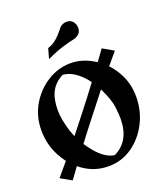

<svg xmlns="http://www.w3.org/2000/svg" viewBox="-116 -672 668 770"><g transform="rotate(-20 218.0 -287.0)"><path d="M152.8 -106Q163.6 -89.4 177.7 -72.3Q217.3 -25.4 255.9 -21Q327.6 -55.7 327.6 -151.4Q327.6 -168.9 324 -200.4Q320.3 -231.9 297.4 -279.8L293.9 -287.6Q264.6 -251 226.1 -201.2Q188 -152.8 152.8 -106ZM129.9 -147.9Q155.3 -179.7 189.5 -223.6Q230.5 -275.9 269 -327.6Q256.3 -345.7 239.7 -360.8Q205.1 -392.6 168.9 -395Q116.2 -368.2 106 -310.5Q102.1 -289.1 102.1 -270.5Q102.1 -228 119.6 -173.8Q126.5 -154.8 129.9 -147.9ZM356 -363.3Q372.6 -346.2 386.7 -322.8Q416.5 -273.4 416.5 -212.9Q416.5 -152.8 390.6 -101.8Q364.7 -50.8 319.8 -19Q274.9 12.7 218.3 12.7Q160.6 12.7 114.3 -19Q101.6 -27.8 97.7 -31.7Q84.5 -13.7 62.5 16.6L15.6 -9.8Q41.5 -40.5 63.5 -66.4Q51.3 -82 40.5 -102.1Q12.7 -153.8 12.7 -213.9Q12.7 -274.4 41.3 -322.8Q69.8 -371.1 116 -399.7Q162.1 -428.2 214.8 -428.2Q264.6 -428.2 311 -399.4L318.8 -394.5L352.5 -441.4L399.4 -414.6Q375.5 -386.7 356 -363.3ZM139.6 -473.1 151.4 -515.6Q159.2 -518.6 160.4 -519.3Q161.6 -520 163.1 -520Q185.1 -530.3 202.4 -549.1Q219.7 -567.9 224.6 -575Q229.5 -582 241.2 -586.9Q249 -589.8 256.3 -589.8Q281.7 -589.8 290.5 -564.5Q292.5 -557.6 292.5 -551.3Q292.5 -527.8 270 -517.6L264.6 -515.1Q205.6 -502.4 165 -484.4Z"/></g></svg>

Font: Quaaykop
Style: Medium
Weight: 500
Designer: Tup Wanders
Foundry: Free font, DO NOT SELL
Version: Version 1.00;July 31, 2023;FontCreator 11.5.0.2430 64-bit